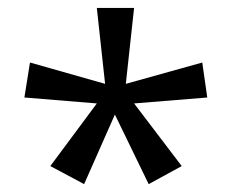

<svg xmlns="http://www.w3.org/2000/svg" viewBox="-20 -780 592 488"><path d="M320.8 -759.8 299.8 -566.9 494.1 -621.1 506.8 -532.2 320.8 -517.1 441.9 -357.9 357.9 -312 272 -488.8 193.8 -312 107.9 -357.9 226.1 -517.1 42 -532.2 56.2 -621.1 247.1 -566.9 226.1 -759.8Z"/></svg>

Font: Open Sans ACDW
Style: acdw
Weight: 400
Foundry: Ascender Corporation
Version: Version 1.10